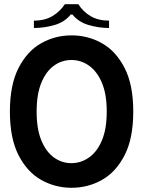

<svg xmlns="http://www.w3.org/2000/svg" viewBox="-20 -880 679 912"><path d="M27 -350Q27 -477 68 -557Q109 -637 175.5 -674.5Q242 -712 320 -712Q398 -712 464.5 -674.5Q531 -637 572 -557Q613 -477 613 -350Q613 -223 572 -143Q531 -63 464.5 -25.5Q398 12 320 12Q242 12 175.5 -25.5Q109 -63 68 -143Q27 -223 27 -350ZM154 -350Q154 -268 176 -214Q198 -160 235.5 -132.5Q273 -105 319 -105Q365 -105 403.5 -132.5Q442 -160 464.5 -214Q487 -268 487 -350Q487 -433 464 -487Q441 -541 403 -568Q365 -595 320 -595Q273 -595 235.5 -567.5Q198 -540 176 -486Q154 -432 154 -350ZM288 -860H352Q375 -824 411 -803Q447 -782 498 -782V-747Q450 -747 401.5 -761Q353 -775 324 -811H316Q287 -775 238.5 -761Q190 -747 141 -747V-782Q193 -782 229 -803.5Q265 -825 288 -860Z"/></svg>

Font: Phudu Light Medium
Style: Regular
Weight: 500
Version: Version 1.005;gftools[0.9.23]